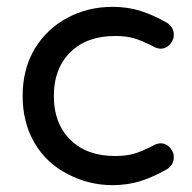

<svg xmlns="http://www.w3.org/2000/svg" viewBox="-20 -529 561 560"><path d="M178 -21Q115 -53 80.5 -112.5Q46 -172 46 -249Q46 -328 82 -388Q117 -445 176.5 -477Q236 -509 308 -509Q353 -509 390.5 -497Q428 -485 468 -462Q487 -449 487 -427Q487 -412 475.5 -399.5Q464 -387 449 -387Q439 -387 428 -393Q393 -411 370.5 -417.5Q348 -424 315 -424Q233 -424 185 -376.5Q137 -329 137 -249Q137 -169 185 -121.5Q233 -74 315 -74Q348 -74 370.5 -80.5Q393 -87 428 -105Q439 -111 449 -111Q464 -111 475.5 -98.5Q487 -86 487 -71Q487 -49 468 -36Q428 -13 390.5 -1Q353 11 308 11Q239 11 178 -21Z"/></svg>

Font: 寒蝉全圆体
Style: Regular
Weight: 400
Designer: Warren2060
      Designed by Motoya company      

      [Varela Round]
      Joe Prince(Latin component); Avraham Cornf
Foundry: ChillType
Version: Version 3.200